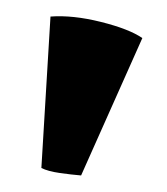

<svg xmlns="http://www.w3.org/2000/svg" viewBox="-20 -127 202 232"><path d="M78 85Q66 84 52 82Q38 80 30 76L41 -107Q68 -109 102 -100.5Q136 -92 152 -81Z"/></svg>

Font: Arima Thin
Style: Regular
Weight: 100
Designer: Joana Correia and Natanael Gama
Foundry: NDISCOVER
Version: Version 1.101;gftools[0.9.23]